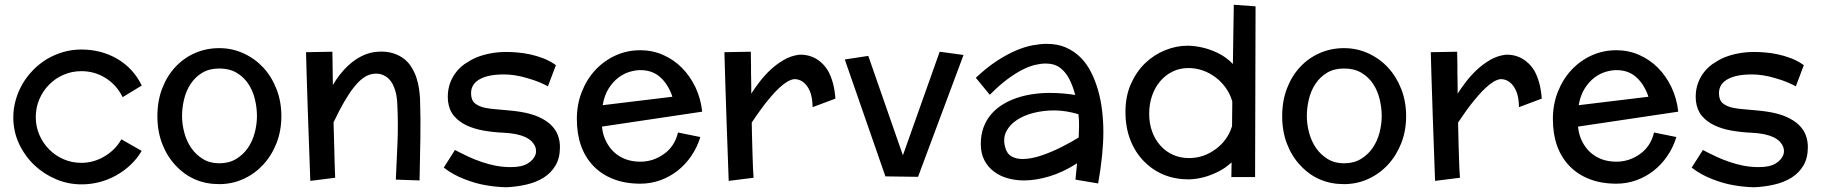

<svg xmlns="http://www.w3.org/2000/svg" viewBox="-20 -727 7681 810"><path d="M577.1 -368.2 578.1 -366.2 497.1 -316.9 496.1 -319.8Q470.7 -369.6 424.8 -398.2Q378.9 -426.8 323.2 -426.8Q283.2 -426.8 248.3 -411.6Q213.4 -396.5 187.5 -370.1Q161.1 -343.8 146 -308.3Q130.9 -272.9 130.9 -232.9Q130.9 -193.4 146 -158.2Q161.1 -123 187.5 -96.7Q213.4 -70.3 248.3 -55.2Q283.2 -40 323.2 -40Q374 -40 419.4 -66.4Q464.8 -92.8 490.2 -136.2L492.2 -139.2L577.1 -90.8L576.2 -87.9Q557.1 -56.2 530 -30.8Q502.9 -5.4 469.7 13.2Q401.9 50.8 323.2 50.8Q268.1 50.8 216.8 29.3Q165.5 7.8 125 -30.3Q85 -68.4 60.5 -120.1Q36.1 -171.9 36.1 -232.9Q36.1 -269.5 46.4 -305.2Q66.9 -377.4 119.1 -430.7Q131.8 -444.3 146.5 -455.8Q161.1 -467.3 176.8 -477.1Q208.5 -496.1 245.6 -507.1Q282.7 -518.1 323.2 -518.1Q407.2 -518.1 475.1 -478.5Q542 -439 577.1 -368.2Z M1167 -236.8Q1167 -175.3 1146.5 -123Q1126 -70.8 1090.3 -32.2Q1054.7 6.3 1006.8 28.1Q959 49.8 904.8 49.8Q793.9 49.8 720.7 -29.3Q685.1 -66.9 664.6 -119.6Q644 -172.4 644 -236.8Q644 -301.8 664.6 -354.7Q685.1 -407.7 720.7 -445.3Q755.9 -482.9 803.2 -503.4Q850.6 -523.9 904.8 -523.9Q959 -523.9 1006.8 -502.2Q1054.7 -480.5 1090.3 -442.4Q1126 -403.8 1146.5 -351.3Q1167 -298.8 1167 -236.8ZM1064 -237.8Q1064 -272.9 1055.2 -309.1Q1046.4 -345.2 1027.3 -373.5Q1008.3 -402.3 978 -420.2Q947.8 -438 904.8 -438Q863.3 -438 833.5 -420.2Q803.7 -402.3 784.7 -373.5Q765.6 -345.2 756.8 -309.1Q748 -272.9 748 -237.8Q748 -202.6 757.6 -167.2Q767.1 -131.8 786.6 -103Q806.2 -74.7 835.7 -56.4Q865.2 -38.1 904.8 -38.1Q946.3 -38.1 976.3 -56.4Q1006.3 -74.7 1025.9 -103Q1045.4 -131.8 1054.7 -167.2Q1064 -202.6 1064 -237.8Z M1394 22.9 1289.1 36.1 1279.3 -237.8Q1278.3 -265.6 1277.3 -297.6Q1276.4 -329.6 1275.4 -358.2Q1274.4 -386.7 1273.9 -403.3Q1272 -472.2 1271 -506.8L1382.3 -508.8L1384.3 -368.2Q1400.4 -396 1420.9 -420.7Q1441.4 -445.3 1465.3 -464.4Q1489.3 -483.4 1516.4 -495.1Q1543.5 -506.8 1573.2 -508.8Q1610.8 -511.2 1638.2 -502.4Q1665.5 -493.7 1685.1 -478.3Q1704.6 -462.9 1717.3 -441.4Q1730.5 -419.4 1737.3 -397.5Q1744.6 -375 1747.8 -352.3Q1751 -329.6 1752 -311Q1754.9 -227.1 1753.4 -142.1Q1752 -57.1 1750 34.2L1649.9 30.8Q1653.8 -47.9 1657 -126.5Q1660.2 -205.1 1656.2 -285.2Q1656.2 -302.2 1652.3 -324.5Q1648.4 -346.7 1638.2 -368.7Q1630.9 -383.8 1619.1 -395.5Q1607.4 -406.7 1590.6 -412.6Q1573.7 -418.5 1551.3 -415Q1512.7 -409.2 1473.1 -358.9Q1434.1 -310.1 1387.2 -210.9L1390.6 -85.9Q1391.1 -62.5 1391.6 -44.9Q1392.1 -27.3 1392.6 -15.1Q1393.6 13.2 1394 22.9Z M2342.3 -106.9Q2342.3 -60.5 2323.7 -29.1Q2305.2 2.4 2273.4 22.5Q2242.2 42 2201.2 51.5Q2160.2 61 2116.2 63Q2070.3 62 2025.4 53.7Q1985.8 46.9 1938 28.3Q1890.1 9.8 1852.1 -20L1899.4 -94.2Q1926.3 -80.1 1954.3 -66.9Q1982.4 -53.7 2011.7 -43.9Q2041 -33.7 2071.8 -27.8Q2102.5 -22 2135.3 -22Q2181.6 -22 2206.5 -37.4Q2231.4 -52.7 2239.3 -75.2Q2248 -104.5 2222.2 -131.3Q2217.3 -136.2 2210.9 -140.4Q2204.6 -144.5 2196.8 -148.4Q2181.2 -155.8 2158.7 -160.6Q2136.2 -165.5 2105.5 -167Q2061.5 -168.9 2020.8 -176Q1980 -183.1 1948.2 -198.2Q1916 -213.4 1895.3 -238Q1874.5 -262.7 1870.1 -299.8Q1866.7 -333.5 1875 -364.3Q1890.6 -420.4 1939.5 -456.5Q1951.7 -464.8 1964.6 -472.2Q1977.5 -479.5 1991.7 -485.4Q2020 -496.6 2051.5 -502.2Q2083 -507.8 2115.2 -507.8Q2134.3 -507.8 2160.2 -505.9Q2186 -503.9 2214.4 -498Q2242.7 -492.2 2271.5 -481.2Q2300.3 -470.2 2325.2 -452.1L2291.5 -362.8Q2259.3 -379.9 2230.2 -389.4Q2201.2 -398.9 2178.7 -404.3Q2165.5 -407.2 2153.1 -409.2Q2140.6 -411.1 2129.4 -412.1Q2052.7 -416.5 2010 -396Q1967.3 -375.5 1967.3 -334Q1967.3 -304.7 1983.4 -291.3Q1999.5 -277.8 2027.3 -272Q2043.5 -268.6 2068.6 -266.4Q2093.8 -264.2 2121.3 -261.7Q2148.9 -259.3 2171.4 -255.9Q2219.2 -248.5 2252 -233.9Q2284.7 -219.2 2304.7 -199.7Q2324.7 -180.2 2333.5 -156.5Q2342.3 -132.8 2342.3 -106.9Z M2681.6 -44.9Q2735.8 -44.9 2781.2 -77.4Q2826.7 -109.9 2840.3 -168L2934.6 -148.9Q2920.9 -104.5 2896 -68.4Q2871.1 -32.2 2837.9 -6.3Q2804.7 19.5 2764.9 33.7Q2725.1 47.9 2681.6 47.9Q2617.2 47.9 2567.4 28.3Q2517.6 8.8 2483.4 -26.9Q2413.6 -99.6 2413.6 -225.1Q2413.6 -286.1 2434.3 -339.1Q2455.1 -392.1 2491.2 -431.2Q2527.3 -470.2 2576.2 -492.7Q2625 -515.1 2681.6 -515.1Q2732.4 -515.1 2777.3 -495.4Q2822.3 -475.6 2856.9 -440.9Q2891.6 -405.8 2914.1 -358.4Q2936.5 -311 2942.4 -255.9L2519.5 -192.9Q2522.9 -158.2 2536.9 -130.6Q2550.8 -103 2571.8 -84Q2615.2 -44.9 2681.6 -44.9ZM2522.5 -283.2 2816.4 -318.8 2813.5 -328.1Q2794.9 -376.5 2762.5 -403.8Q2730 -431.2 2681.6 -431.2Q2661.1 -431.2 2636.7 -424.1Q2612.3 -417 2589.4 -399.9Q2566.4 -382.8 2548.1 -354.2Q2529.8 -325.7 2522.5 -283.2Z M3504.4 -311 3408.2 -274.9Q3407.7 -316.4 3396.7 -342.3Q3385.7 -368.2 3367.7 -381.3Q3350.6 -394 3329.1 -393.1Q3314.9 -390.6 3300.3 -381.8Q3285.2 -372.6 3268.8 -357.4Q3252.4 -342.3 3236.3 -323.7Q3228 -314.5 3220.2 -304.7Q3212.4 -294.9 3204.6 -285.2Q3189.5 -265.6 3175.8 -245.8Q3162.1 -226.1 3151.4 -210Q3151.9 -189.9 3152.3 -164.3Q3152.8 -138.7 3153.6 -114Q3154.3 -89.4 3154.8 -72.3Q3155.8 -41.5 3156.7 -16.8Q3157.7 7.8 3159.2 22.9L3054.2 36.1L3044.4 -237.8Q3043.5 -265.6 3042.5 -297.6Q3041.5 -329.6 3040.5 -358.2Q3039.6 -386.7 3039.1 -403.3Q3037.1 -472.2 3036.1 -506.8L3147.5 -508.8Q3147.9 -493.7 3147.9 -478.8Q3147.9 -463.9 3148.4 -448.2Q3148.4 -432.6 3148.4 -418.2Q3148.4 -403.8 3148.9 -391.1Q3149.4 -376 3149.4 -361.1Q3149.4 -346.2 3149.4 -332Q3163.6 -354.5 3184.1 -381.3Q3204.6 -408.2 3230 -432.1Q3255.9 -456.1 3286.1 -473.9Q3316.4 -491.7 3351.1 -496.1Q3389.2 -498 3422.4 -479.5Q3436 -471.7 3449.5 -458.7Q3462.9 -445.8 3474.6 -425.8Q3485.8 -405.3 3493.7 -377.2Q3501.5 -349.1 3504.4 -311Z M3789.1 -71.8 3944.3 -508.8 4044.9 -495.1 3853 19 3715.3 17.1 3543.9 -476.1 3643.1 -491.2Z M4612.8 46.9 4517.1 30.8 4523.9 -38.1Q4464.4 0 4407 17.1Q4349.6 34.2 4299.8 34.2Q4264.6 34.2 4231.7 25.1Q4198.7 16.1 4173.8 -2.9Q4148.4 -21.5 4133.1 -50.5Q4117.7 -79.6 4117.7 -119.1Q4117.7 -158.7 4129.4 -189.9Q4141.1 -221.2 4161.6 -245.1Q4182.1 -269 4210 -286.1Q4237.8 -303.2 4270 -314Q4301.8 -324.7 4336.9 -329.8Q4372.1 -335 4406.7 -335Q4439 -335 4466.8 -332.5Q4494.6 -330.1 4516.1 -326.2Q4507.3 -360.8 4492.4 -391.1Q4477.5 -421.4 4453.4 -440.2Q4429.2 -459 4391.1 -459Q4372.1 -459 4347.7 -453.4Q4323.2 -447.8 4293.9 -433.1Q4264.6 -418.5 4230 -392.8Q4195.3 -367.2 4155.8 -327.1L4096.7 -398.9Q4143.6 -442.9 4186.5 -470.7Q4229.5 -498.5 4267.6 -514.6Q4305.2 -530.3 4337.6 -536.1Q4370.1 -542 4396 -542Q4441.4 -542 4476.1 -526.9Q4511.2 -511.7 4538.1 -485.1Q4564.9 -458.5 4583 -422.4Q4600.6 -387.7 4612.8 -345.2Q4624.5 -303.7 4629.6 -259.3Q4634.8 -214.8 4634.8 -170.9Q4634.8 -124 4629.4 -70.3Q4624 -16.6 4612.8 46.9ZM4530.8 -147Q4531.7 -171.4 4532.2 -195.3Q4532.7 -219.2 4529.8 -245.1Q4505.9 -252.4 4479.5 -256.8Q4453.1 -261.2 4426.8 -261.2Q4382.8 -261.2 4341.6 -251Q4300.3 -240.7 4270.5 -221.2Q4240.7 -201.7 4225.8 -173.3Q4210.9 -145 4219.7 -108.9Q4226.6 -79.6 4246.3 -67.9Q4266.1 -56.2 4293.9 -56.2Q4330.1 -56.2 4375 -71.5Q4419.9 -86.9 4461.7 -108.4Q4503.4 -129.9 4530.8 -147Z M5181.2 -457 5185.1 -707 5276.9 -700.2 5274.9 20H5174.8L5175.8 -42Q5148.4 -16.6 5116.9 -1.5Q5085.4 13.7 5057.1 21Q5026.4 28.8 4996.1 29.8Q4880.9 29.8 4805.7 -46.9Q4769.5 -83.5 4748.8 -136.2Q4728 -189 4728 -254.9Q4728 -321.3 4751.2 -373.3Q4774.4 -425.3 4811.5 -460.9Q4849.1 -496.6 4896 -515.4Q4942.9 -534.2 4990.7 -534.2Q5023.4 -533.7 5057.1 -525.4Q5085.9 -518.6 5119.1 -502.7Q5152.3 -486.8 5181.2 -457ZM4996.1 -60.1Q5057.6 -60.1 5108.4 -97.7Q5159.2 -134.8 5177.7 -194.8L5178.7 -298.8Q5169.9 -330.1 5151.4 -356.2Q5132.8 -382.3 5107.9 -400.9Q5055.7 -439.9 4993.2 -439.9Q4957 -439.9 4926.8 -425Q4896.5 -410.2 4874.5 -384.3Q4852.5 -358.4 4840.3 -323.2Q4828.1 -288.1 4828.1 -247.1Q4828.1 -206.1 4840.6 -171.9Q4853 -137.7 4875.5 -112.8Q4897.5 -87.9 4928.5 -74Q4959.5 -60.1 4996.1 -60.1Z M5912.1 -236.8Q5912.1 -175.3 5891.6 -123Q5871.1 -70.8 5835.4 -32.2Q5799.8 6.3 5752 28.1Q5704.1 49.8 5649.9 49.8Q5539.1 49.8 5465.8 -29.3Q5430.2 -66.9 5409.7 -119.6Q5389.2 -172.4 5389.2 -236.8Q5389.2 -301.8 5409.7 -354.7Q5430.2 -407.7 5465.8 -445.3Q5501 -482.9 5548.3 -503.4Q5595.7 -523.9 5649.9 -523.9Q5704.1 -523.9 5752 -502.2Q5799.8 -480.5 5835.4 -442.4Q5871.1 -403.8 5891.6 -351.3Q5912.1 -298.8 5912.1 -236.8ZM5809.1 -237.8Q5809.1 -272.9 5800.3 -309.1Q5791.5 -345.2 5772.5 -373.5Q5753.4 -402.3 5723.1 -420.2Q5692.9 -438 5649.9 -438Q5608.4 -438 5578.6 -420.2Q5548.8 -402.3 5529.8 -373.5Q5510.7 -345.2 5502 -309.1Q5493.2 -272.9 5493.2 -237.8Q5493.2 -202.6 5502.7 -167.2Q5512.2 -131.8 5531.7 -103Q5551.3 -74.7 5580.8 -56.4Q5610.4 -38.1 5649.9 -38.1Q5691.4 -38.1 5721.4 -56.4Q5751.5 -74.7 5771 -103Q5790.5 -131.8 5799.8 -167.2Q5809.1 -202.6 5809.1 -237.8Z M6484.4 -311 6388.2 -274.9Q6387.7 -316.4 6376.7 -342.3Q6365.7 -368.2 6347.7 -381.3Q6330.6 -394 6309.1 -393.1Q6294.9 -390.6 6280.3 -381.8Q6265.1 -372.6 6248.8 -357.4Q6232.4 -342.3 6216.3 -323.7Q6208 -314.5 6200.2 -304.7Q6192.4 -294.9 6184.6 -285.2Q6169.4 -265.6 6155.8 -245.8Q6142.1 -226.1 6131.3 -210Q6131.8 -189.9 6132.3 -164.3Q6132.8 -138.7 6133.5 -114Q6134.3 -89.4 6134.8 -72.3Q6135.7 -41.5 6136.7 -16.8Q6137.7 7.8 6139.2 22.9L6034.2 36.1L6024.4 -237.8Q6023.4 -265.6 6022.5 -297.6Q6021.5 -329.6 6020.5 -358.2Q6019.5 -386.7 6019 -403.3Q6017.1 -472.2 6016.1 -506.8L6127.4 -508.8Q6127.9 -493.7 6127.9 -478.8Q6127.9 -463.9 6128.4 -448.2Q6128.4 -432.6 6128.4 -418.2Q6128.4 -403.8 6128.9 -391.1Q6129.4 -376 6129.4 -361.1Q6129.4 -346.2 6129.4 -332Q6143.6 -354.5 6164.1 -381.3Q6184.6 -408.2 6210 -432.1Q6235.8 -456.1 6266.1 -473.9Q6296.4 -491.7 6331.1 -496.1Q6369.1 -498 6402.3 -479.5Q6416 -471.7 6429.4 -458.7Q6442.9 -445.8 6454.6 -425.8Q6465.8 -405.3 6473.6 -377.2Q6481.4 -349.1 6484.4 -311Z M6799.3 -44.9Q6853.5 -44.9 6898.9 -77.4Q6944.3 -109.9 6958 -168L7052.2 -148.9Q7038.6 -104.5 7013.7 -68.4Q6988.8 -32.2 6955.6 -6.3Q6922.4 19.5 6882.6 33.7Q6842.8 47.9 6799.3 47.9Q6734.9 47.9 6685.1 28.3Q6635.3 8.8 6601.1 -26.9Q6531.2 -99.6 6531.2 -225.1Q6531.2 -286.1 6552 -339.1Q6572.8 -392.1 6608.9 -431.2Q6645 -470.2 6693.8 -492.7Q6742.7 -515.1 6799.3 -515.1Q6850.1 -515.1 6895 -495.4Q6939.9 -475.6 6974.6 -440.9Q7009.3 -405.8 7031.7 -358.4Q7054.2 -311 7060.1 -255.9L6637.2 -192.9Q6640.6 -158.2 6654.5 -130.6Q6668.5 -103 6689.5 -84Q6732.9 -44.9 6799.3 -44.9ZM6640.1 -283.2 6934.1 -318.8 6931.2 -328.1Q6912.6 -376.5 6880.1 -403.8Q6847.7 -431.2 6799.3 -431.2Q6778.8 -431.2 6754.4 -424.1Q6730 -417 6707 -399.9Q6684.1 -382.8 6665.8 -354.2Q6647.5 -325.7 6640.1 -283.2Z M7606.9 -106.9Q7606.9 -60.5 7588.4 -29.1Q7569.8 2.4 7538.1 22.5Q7506.8 42 7465.8 51.5Q7424.8 61 7380.9 63Q7335 62 7290 53.7Q7250.5 46.9 7202.6 28.3Q7154.8 9.8 7116.7 -20L7164.1 -94.2Q7190.9 -80.1 7219 -66.9Q7247.1 -53.7 7276.4 -43.9Q7305.7 -33.7 7336.4 -27.8Q7367.2 -22 7399.9 -22Q7446.3 -22 7471.2 -37.4Q7496.1 -52.7 7503.9 -75.2Q7512.7 -104.5 7486.8 -131.3Q7481.9 -136.2 7475.6 -140.4Q7469.2 -144.5 7461.4 -148.4Q7445.8 -155.8 7423.3 -160.6Q7400.9 -165.5 7370.1 -167Q7326.2 -168.9 7285.4 -176Q7244.6 -183.1 7212.9 -198.2Q7180.7 -213.4 7159.9 -238Q7139.2 -262.7 7134.8 -299.8Q7131.3 -333.5 7139.6 -364.3Q7155.3 -420.4 7204.1 -456.5Q7216.3 -464.8 7229.2 -472.2Q7242.2 -479.5 7256.3 -485.4Q7284.7 -496.6 7316.2 -502.2Q7347.7 -507.8 7379.9 -507.8Q7398.9 -507.8 7424.8 -505.9Q7450.7 -503.9 7479 -498Q7507.3 -492.2 7536.1 -481.2Q7564.9 -470.2 7589.8 -452.1L7556.2 -362.8Q7523.9 -379.9 7494.9 -389.4Q7465.8 -398.9 7443.4 -404.3Q7430.2 -407.2 7417.7 -409.2Q7405.3 -411.1 7394 -412.1Q7317.4 -416.5 7274.7 -396Q7231.9 -375.5 7231.9 -334Q7231.9 -304.7 7248 -291.3Q7264.2 -277.8 7292 -272Q7308.1 -268.6 7333.3 -266.4Q7358.4 -264.2 7386 -261.7Q7413.6 -259.3 7436 -255.9Q7483.9 -248.5 7516.6 -233.9Q7549.3 -219.2 7569.3 -199.7Q7589.4 -180.2 7598.1 -156.5Q7606.9 -132.8 7606.9 -106.9Z"/></svg>

Font: Preahvihear
Style: Regular
Weight: 400
Designer: Danh Hong
Version: Version 8.002; ttfautohint (v1.8.3)